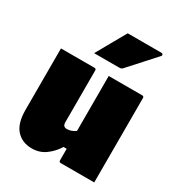

<svg xmlns="http://www.w3.org/2000/svg" viewBox="-191 -930 983 1062"><g transform="rotate(30 300.0 -398.5)"><path d="M249 -550Q260 -550 260 -539V-208Q260 -180 285 -180Q298 -180 311 -184Q324 -188 340 -199V-550H554Q565 -550 565 -539V0H351Q340 0 340 -11V-85H320Q296 -46 258.5 -18Q221 10 171 10Q109 10 72 -31Q35 -72 35 -158V-550ZM313 -807H529Q535 -807 538 -801.5Q541 -796 536 -791Q498 -748 464.5 -711.5Q431 -675 387 -626Q381 -619 366 -619H207Q233 -666 259.5 -712.5Q286 -759 313 -807Z"/></g></svg>

Font: Recursive Mn Lnr St XBk
Style: Regular
Weight: 1000
Monospace: yes
Version: Version 1.079;hotconv 1.0.112;makeotfexe 2.5.65598; ttfautoh